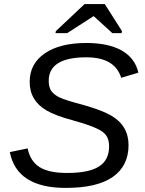

<svg xmlns="http://www.w3.org/2000/svg" viewBox="-20 -908 707 938"><path d="M301 10Q62 10 28 -165L115 -183Q128 -120 173.5 -91.5Q219 -63 308 -63Q414 -63 463.5 -94.5Q513 -126 513 -193Q513 -226 499 -246Q485 -266 451 -281Q418 -297 333 -321Q251 -343 208 -368Q125 -416 125 -508Q125 -597 199 -647.5Q273 -698 402 -698Q510 -698 575 -661Q640 -624 656 -553L572 -528Q541 -628 402 -628Q218 -628 218 -513Q218 -484 230 -464Q245 -444 271 -432Q300 -418 385 -396Q482 -368 522 -344Q608 -295 608 -199Q608 -98 531.5 -44Q455 10 301 10ZM492 -888 576 -756 574 -746H529L438 -829H437L308 -746H251L253 -756L393 -888Z"/></svg>

Font: Libra Sans
Style: Italic
Weight: 400
Italic angle: -12°
Foundry: Context Ltd
Version: Version 1.002